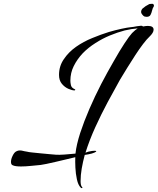

<svg xmlns="http://www.w3.org/2000/svg" viewBox="-20 -810 834 1015"><path d="M416 182Q416 185 412 184.5Q408 184 406 181Q393 168 386.5 138Q380 108 378.5 75.5Q377 43 378 21Q357 26 330 32.5Q303 39 275 45.5Q247 52 225.5 56.5Q204 61 195 62Q172 64 143.5 67Q115 70 91 70Q60 70 48 64Q38 61 38 46Q38 32 46 15Q54 -2 63 -8Q77 -17 94 -14Q110 -10 124 -8Q130 -6 149.5 -4Q169 -2 194 0.5Q219 3 242 5Q265 7 277 8Q292 9 321 7Q350 5 379 2Q384 -45 404 -107Q424 -168 452.5 -234Q481 -300 515 -366Q549 -431 581 -486Q612 -541 638 -580.5Q664 -620 678 -635Q695 -652 708 -660Q677 -658 639 -649Q601 -639 561 -622.5Q521 -606 484 -582Q446 -558 417 -528Q388 -497 370 -461Q352 -425 352 -383Q352 -373 355 -359.5Q358 -346 374 -339Q379 -337 377.5 -334.5Q376 -332 374 -332Q361 -332 341.5 -340.5Q322 -349 307 -367Q292 -385 292 -414Q292 -461 318 -498Q343 -535 382 -562.5Q421 -590 468 -609Q514 -628 556 -641Q590 -651 623 -658Q656 -665 669 -666Q678 -667 686 -668Q694 -669 702 -671L726 -674Q733 -674 736 -670Q751 -673 762 -673Q792 -673 792 -653Q792 -637 770 -616Q756 -603 736.5 -577.5Q717 -552 695.5 -519Q674 -486 653 -452Q632 -418 614 -388Q583 -333 549 -269.5Q515 -206 484 -138Q453 -70 432 -3L441 -6L446 -8Q458 -11 466.5 -12Q475 -13 480 -13Q489 -13 489 -10Q489 -8 478.5 -3Q468 2 446 6L428 9Q418 46 412 81Q406 116 406 148Q406 171 414 179ZM755 -721Q744 -721 738 -726.5Q732 -732 728 -739Q726 -742 726 -748Q726 -753 729 -758.5Q732 -764 735 -766Q750 -779 765 -786Q769 -790 785 -790Q790 -790 792.5 -785.5Q795 -781 793 -776Q787 -768 784 -754.5Q781 -741 775.5 -731Q770 -721 755 -721Z"/></svg>

Font: Birthstone Bounce
Style: Regular
Weight: 400
Designer: Robert E. Leuschke
Foundry: Rob Leuschke
Version: Version 1.010; ttfautohint (v1.8.3)